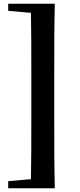

<svg xmlns="http://www.w3.org/2000/svg" viewBox="-20 -830 427 1030"><path d="M210 -810H24V-772L146 -761C148 -658 148 -554 148 -451V-179C148 -75 148 29 146 131L24 142V180H274C271 61 271 -60 271 -179V-451C271 -572 271 -693 274 -810Z"/></svg>

Font: Noto Serif SC Black
Style: Regular
Weight: 900
Designer: Ryoko NISHIZUKA 西塚涼子 (kana & ideographs); Frank Grießhammer (Latin, Greek & Cyrillic); Wenlong ZHANG 张文龙 (bopomofo); San
Foundry: Adobe
Version: Version 2.001;hotconv 1.1.0;makeotfexe 2.6.0